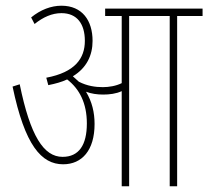

<svg xmlns="http://www.w3.org/2000/svg" viewBox="-20 -652 729 672"><path d="M311 -218C311 -259 302 -296 281 -331C299 -324 320 -321 341 -321C363 -321 387 -324 406 -333V0H432V-596H574V0H600V-596H689V-622H348V-596H406V-361C386 -351 361 -347 340 -347C314 -347 285 -351 256 -366C249 -372 243 -378 235 -385C283 -414 304 -458 304 -509C304 -580 268 -632 195 -632C159 -632 122 -618 89 -591L101 -568C131 -592 162 -606 195 -606C250 -606 277 -568 277 -509C277 -448 243 -399 142 -380L149 -354C174 -359 196 -365 215 -374C258 -341 284 -291 284 -220C284 -144 256 -103 199 -103C133 -103 86 -176 49 -357L24 -349C67 -143 125 -77 201 -77C267 -77 311 -126 311 -218Z"/></svg>

Font: Noto Sans Devanagari ExtraCondensed Thin
Style: Regular
Weight: 100
Width: 2
Designer: Jelle Bosma - Monotype Design Team
Foundry: Monotype Imaging Inc.
Version: Version 2.004